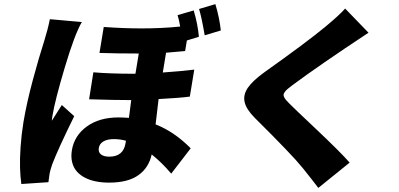

<svg xmlns="http://www.w3.org/2000/svg" viewBox="-20 -838 1952 940"><path d="M1061.1 -688.9 982.2 -665.1Q966.3 -757.5 954.5 -794L1034.4 -817.8Q1054.3 -751.8 1061.1 -688.9ZM224.1 -744 380.7 -730.1Q345.9 -671.2 297.6 -509.2Q249.3 -347.3 236.9 -272Q233.3 -251.8 234 -247.2Q241.5 -259.9 257.6 -284.4Q273.8 -308.9 282.7 -323.9L343.4 -269.2Q264.6 -109.4 235.4 -33Q224.8 -0.4 223 11Q218.4 40.5 217 54L84.5 62.9Q79.5 28.4 78.1 -15.4Q76.7 -59.3 80.8 -119.3Q84.9 -179.3 94.8 -240.1Q110.8 -335.2 141 -447.3Q171.2 -559.3 196.4 -637.1Q213.8 -692.5 224.1 -744ZM594.5 -136 596.6 -149.1Q566.4 -157 538 -157Q505 -157 486 -145.4Q467 -133.9 463.8 -114Q460.2 -93.4 474.1 -82.2Q487.9 -71 514.9 -71Q583.5 -71 594.5 -136ZM931.1 -497.2 909.4 -365.1Q858.3 -358.3 756.4 -353Q753.6 -333.5 741.8 -229Q833.8 -192.8 913.7 -111.9L818.2 12.1Q775.9 -38.7 722.7 -82Q708.8 -17 657.7 19.5Q606.5 56.1 513.8 56.1Q479.4 56.1 449.8 50.2Q420.1 44.4 395.8 31.8Q371.4 19.2 355.5 0.7Q339.5 -17.8 333.1 -44.2Q326.7 -70.7 332 -103Q343.8 -174 404.8 -218.6Q465.9 -263.1 560.4 -263.1Q579.2 -263.1 611.2 -261Q611.9 -267.8 622.5 -348Q541.9 -348 416.2 -351.9L437.1 -484Q517.4 -476.9 643.1 -476.9L659.4 -576Q551.8 -576 467 -578.8L487.9 -706Q587 -698.9 671.9 -698.9Q773.8 -698.9 862.2 -708.1Q856.2 -742.9 849.4 -763.8L928.3 -786.9Q948.2 -720.2 953.8 -658L894.9 -639.9L886.4 -588.1Q812.1 -581.3 793 -579.9L777 -483Q871.8 -489.7 931.1 -497.2Z M1669.7 -796.2 1784.1 -677.9Q1541.2 -517.4 1410.5 -420.1Q1396.3 -409.4 1388 -402.3Q1379.6 -395.2 1374.5 -388Q1369.3 -380.7 1368.4 -375.5Q1367.5 -370.4 1370.9 -362.9Q1374.3 -355.5 1380.1 -348.7Q1386 -342 1396.7 -331Q1409.8 -317.1 1527.7 -205.8Q1645.6 -94.5 1691.8 -41.9L1538.4 82Q1513.8 49 1461.6 -16Q1411.9 -78.1 1227.3 -261Q1185.7 -302.9 1177.7 -338.1Q1169.7 -373.2 1193 -407.7Q1216.3 -442.1 1274.1 -484Q1478.7 -629.3 1571.7 -706Q1643.1 -765.3 1669.7 -796.2Z"/></svg>

Font: Karasuma Gothic
Style: Italic
Weight: 900
Italic angle: -9.39999°
Designer: Rasmus Andersson / Ryoko Nishizuka
Foundry: Genbu
Version: Version 1.00